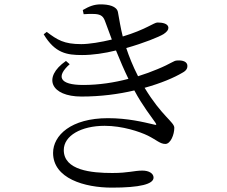

<svg xmlns="http://www.w3.org/2000/svg" viewBox="-20 -811 1040 879"><path d="M684 -241C637 -252 565 -270 474 -270C305 -270 223 -191 223 -111C223 6 367 48 492 48C621 48 683 32 683 2C683 -17 662 -30 632 -30C593 -30 569 -19 494 -19C399 -19 272 -31 272 -124C272 -190 352 -235 459 -235C541 -235 620 -208 657 -190C697 -170 713 -152 737 -152C761 -152 778 -195 778 -226C778 -252 720 -280 642 -409C718 -430 778 -456 815 -478C834 -488 838 -499 838 -509C838 -529 816 -536 791 -534C775 -534 764 -520 700 -494C674 -483 644 -472 612 -462C588 -509 571 -552 558 -591C639 -614 708 -642 729 -655C744 -665 751 -674 751 -684C750 -703 724 -708 701 -708C685 -708 646 -675 542 -644C532 -683 526 -723 520 -755C515 -783 477 -791 441 -791C411 -791 388 -782 359 -765L363 -746C380 -747 397 -748 414 -747C445 -745 454 -734 462 -711L492 -630C443 -618 388 -609 352 -609C273 -609 243 -628 194 -665L180 -654C232 -567 287 -559 356 -559C404 -559 459 -567 511 -580C530 -533 549 -489 568 -450C504 -433 433 -422 361 -422C250 -422 237 -462 299 -517L282 -532C173 -456 213 -369 353 -369C441 -369 524 -380 595 -397C633 -326 674 -275 691 -250C698 -240 697 -237 684 -241Z"/></svg>

Font: Harano Aji Mincho TW
Style: Regular
Weight: 400
Foundry: Masamichi Hosoda
Version: HaranoAjiMinchoTW-Regular version 20230610;ttx 4.39.4